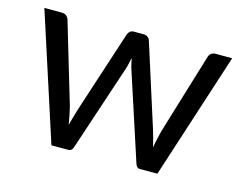

<svg xmlns="http://www.w3.org/2000/svg" viewBox="-77 -626 940 743"><g transform="rotate(15 393.0 -254.0)"><path d="M769 -506.5 605 0H534.5Q521.5 0 516.5 -17L404.5 -360.5Q400.5 -372 398 -383.8Q395.5 -395.5 393 -407Q390.5 -395.5 388 -383.8Q385.5 -372 381.5 -360L267.5 -17Q263 0 247.5 0H180.5L16.5 -506.5H86.5Q97 -506.5 104.2 -501Q111.5 -495.5 114 -488L211 -162Q219.5 -126 224.5 -94Q229 -110.5 233.8 -127.5Q238.5 -144.5 244 -162L351 -490Q353.5 -497.5 359.8 -502.5Q366 -507.5 375 -507.5H414Q424 -507.5 430.5 -502.5Q437 -497.5 439.5 -490L544 -162Q549.5 -144.5 554 -127.5Q558.5 -110.5 562.5 -94Q565 -110.5 568.8 -127.2Q572.5 -144 577 -162L676 -488Q678.5 -496 685.5 -501.2Q692.5 -506.5 702 -506.5Z"/></g></svg>

Font: Lato
Style: Regular
Weight: 400
Designer: Lukasz Dziedzic with Adam Twardoch and Botio Nikoltchev
Foundry: tyPoland Lukasz Dziedzic
Version: Version 2.010; 2014-09-01; http://www.latofonts.com/; ttfaut